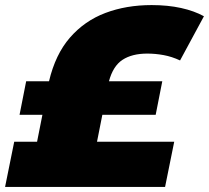

<svg xmlns="http://www.w3.org/2000/svg" viewBox="-45 -736 823 756"><path d="M-25 0 11 -178H101L122 -284H32L58 -416H148Q173 -522 230.5 -588Q288 -654 370 -685Q452 -716 552 -716Q616 -716 668 -704.5Q720 -693 758 -672L664 -498Q632 -513 599.5 -519Q567 -525 535 -525Q475 -525 437.5 -500.5Q400 -476 384 -416H594L568 -284H358L337 -178H641L605 0Z"/></svg>

Font: Montserrat Black
Style: Italic
Weight: 900
Italic angle: -11.3°
Designer: Julieta Ulanovsky
Foundry: Julieta Ulanovsky
Version: Version 9.000; ttfautohint (v1.8.4.7-5d5b)